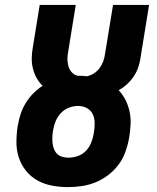

<svg xmlns="http://www.w3.org/2000/svg" viewBox="-20 -755 640 783"><path d="M256 8Q224 8 192 2Q160 -4 133 -19Q106 -34 86.5 -58Q67 -82 57 -112Q47 -142 47 -174.5Q47 -207 52 -240L53 -245Q57 -268 64.5 -291Q72 -314 85 -335Q98 -356 115.5 -374Q133 -392 154 -405Q139 -419 129 -437.5Q119 -456 114 -476.5Q109 -497 109.5 -519Q110 -541 114 -563L142 -735H289Q281 -687 273.5 -639.5Q266 -592 258 -544Q255 -529 255 -514Q255 -499 259 -485Q263 -471 272.5 -460.5Q282 -450 296 -446Q298 -446 300 -446Q302 -446 304 -446Q312 -446 319.5 -445.5Q327 -445 334 -444Q349 -447 362.5 -455.5Q376 -464 385.5 -476.5Q395 -489 400.5 -503.5Q406 -518 408 -533L441 -735H588L552 -513Q549 -494 542 -475.5Q535 -457 523.5 -440.5Q512 -424 497 -410.5Q482 -397 464 -387Q481 -369 492 -347Q503 -325 508.5 -299.5Q514 -274 512.5 -247.5Q511 -221 507 -195L506 -190Q501 -162 491 -134.5Q481 -107 463 -83Q445 -59 420.5 -40.5Q396 -22 368.5 -11Q341 0 312.5 4Q284 8 256 8ZM259 -112Q278 -112 297 -118.5Q316 -125 330 -139.5Q344 -154 351.5 -172.5Q359 -191 362 -209L363 -214Q366 -234 366 -253Q366 -272 358.5 -288.5Q351 -305 334.5 -314Q318 -323 299 -323Q280 -323 261.5 -316Q243 -309 229 -294.5Q215 -280 207.5 -262Q200 -244 197 -226L196 -221Q194 -208 193.5 -195Q193 -182 194.5 -170Q196 -158 200.5 -146.5Q205 -135 213.5 -127Q222 -119 234 -115.5Q246 -112 259 -112Z"/></svg>

Font: Iosevka Curly HvExObl
Style: Regular
Weight: 900
Width: 7
Italic angle: -9°
Monospace: yes
Designer: Belleve Invis
Foundry: Belleve Invis
Version: Version 11.1.0; ttfautohint (v1.8.3)